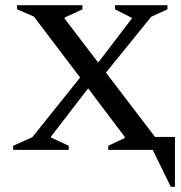

<svg xmlns="http://www.w3.org/2000/svg" viewBox="-20 -580 701 743"><path d="M31 0V-16L105 -49L290 -280L111 -516L46 -544V-560H299V-544L230 -512V-508L360 -338L490 -508V-511L425 -544V-560H628V-544L565 -515L390 -299L580 -50H657V143H641L571 0H399V-16L463 -46V-50L321 -238L177 -51V-48L246 -16V0Z"/></svg>

Font: Spectral SC Medium
Style: Regular
Weight: 500
Designer: Jean-Baptiste Levee
Foundry: Production Type
Version: Version 2.001